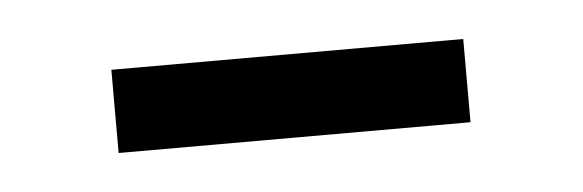

<svg xmlns="http://www.w3.org/2000/svg" viewBox="-23 -315 398 131"><g transform="rotate(-5 175.5 -249.5)"><path d="M55 -278H296V-221H55Z"/></g></svg>

Font: Montserrat Ace
Style: Regular
Weight: 400
Designer: Julieta Ulanovsky
Foundry: Julieta Ulanovsky
Version: Version 1